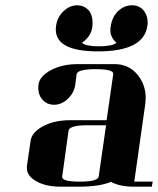

<svg xmlns="http://www.w3.org/2000/svg" viewBox="-20 -702 594 722"><path d="M81.1 -69.8V-77.1L95.2 -172.9Q99.6 -205.1 143.1 -228Q185.1 -250 244.1 -250H380.9L405.8 -422.9Q408.7 -441.9 339.8 -441.9Q271 -441.9 268.1 -422.9L263.2 -384.8Q258.8 -352.5 234.9 -330.1Q211.4 -308.1 183.1 -308.1Q154.8 -308.1 137.2 -330.1Q124 -346.7 124 -371.1Q124 -379.9 125 -384.8Q129.4 -416 172.9 -439Q214.8 -460.9 272.9 -460.9H411.1Q467.8 -460.9 501 -416Q527.8 -380.4 527.8 -334Q527.8 -325.7 525.9 -308.1L484.9 -19H554.2L550.8 0H482.9Q431.2 0 397 -18.1Q354.5 0 276.9 0H208Q149.9 0 113.8 -22Q81.1 -41.5 81.1 -69.8ZM189.9 -590.8Q189.9 -600.1 190.9 -605Q195.3 -637.7 219.2 -660.2Q242.7 -682.1 270 -682.1Q298.3 -682.1 315.9 -660.2Q328.1 -642.6 328.1 -618.2Q328.1 -606.9 327.1 -601.1Q322.8 -564.9 288.1 -541Q302.7 -527.8 352.1 -527.8Q401.4 -527.8 418 -541Q395 -561 395 -588.9Q395 -596.2 396 -600.1Q400.4 -636.7 423.8 -660.2Q447.3 -682.1 476.1 -682.1Q505.9 -682.1 522 -660.2Q535.2 -642.1 535.2 -618.2Q535.2 -609.9 534.2 -605Q521 -508.8 349.1 -508.8Q189.9 -508.8 189.9 -590.8ZM213.9 -38.1Q210.9 -19 279.8 -19Q348.1 -19 351.1 -38.1L378.9 -231H310.1Q240.7 -231 237.8 -210.9Z"/></svg>

Font: Hjet
Style: Italic
Weight: 400
Designer: T. Christopher White
Version: Version 1.2